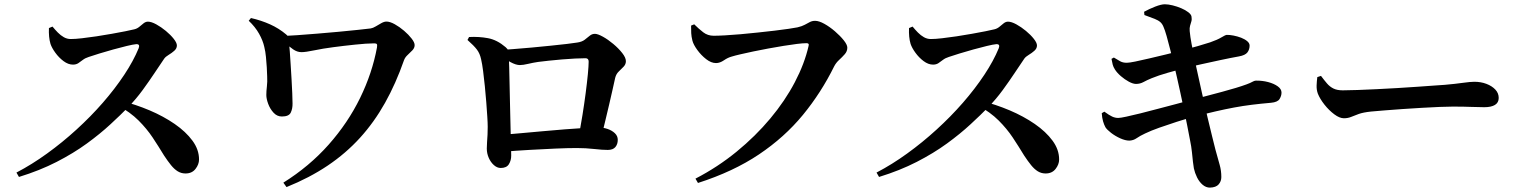

<svg xmlns="http://www.w3.org/2000/svg" viewBox="-20 -810 7000 884"><path d="M55.7 -15.5Q126.7 -52.5 196.6 -103.1Q266.6 -153.6 332 -213.3Q397.5 -272.9 453.4 -337Q509.2 -401 551.9 -465.4Q594.6 -529.8 618.5 -588.1Q625.9 -607.5 607.2 -606.7Q592.3 -605.3 563.8 -598.4Q535.4 -591.5 501.8 -582.3Q468.2 -573.1 438 -563.7Q407.7 -554.4 388.9 -547.9Q372.4 -542.8 361.5 -534.3Q350.6 -525.9 340.6 -519.2Q330.6 -512.5 315.9 -512.5Q294 -512.5 272.4 -528.7Q250.8 -544.9 234.7 -567.3Q218.5 -589.7 212.5 -607.8Q207.8 -623.5 206.1 -642Q204.4 -660.5 205.3 -680.8L221.7 -687.6Q233.1 -673.7 246.2 -660.3Q259.3 -646.9 274.1 -638.6Q288.9 -630.3 305.6 -630.3Q326.5 -630.3 357.7 -633.9Q388.9 -637.5 424.5 -642.8Q460.1 -648.1 494.7 -654.4Q529.3 -660.6 556.7 -666Q584.1 -671.4 598.2 -675Q611.1 -678 621.3 -686.5Q631.4 -695 641.1 -702.7Q650.7 -710.3 661.1 -710.3Q676.6 -710.3 699.3 -698Q721.9 -685.6 743.7 -667.6Q765.4 -649.6 779.9 -631.2Q794.4 -612.8 794.4 -600.7Q794.4 -586.8 782.4 -576.2Q770.4 -565.6 756.4 -557.3Q742.5 -549 736.2 -540.2Q717.7 -513.6 692.6 -475.4Q667.4 -437.3 636.9 -395.5Q606.4 -353.8 570.1 -316.4Q535.8 -281.3 488.6 -237.8Q441.5 -194.2 380 -149.3Q318.5 -104.5 240.6 -64.5Q162.8 -24.6 67.3 4.7ZM834.2 -11.3Q814.5 -11.3 798.4 -21.2Q782.3 -31.2 767.4 -49.6Q752.5 -68 735.4 -93.9Q709.5 -136.6 682.7 -177Q655.8 -217.4 618 -255.2Q580.1 -293.1 520.2 -326.4L536.1 -346.3Q604.4 -329.1 668.6 -302Q732.7 -274.8 784.2 -239.3Q835.7 -203.7 866 -162.5Q896.4 -121.3 896.4 -75.8Q896.4 -53.1 880.1 -32.2Q863.8 -11.3 834.2 -11.3Z M1284.6 31Q1404.8 -44.3 1493.3 -144.2Q1581.8 -244.1 1637.9 -358.8Q1693.9 -473.5 1715.7 -591.7Q1717.5 -603.2 1715 -606.8Q1712.5 -610.4 1702.8 -610.4Q1685.6 -610.4 1662.9 -608.8Q1640.2 -607.2 1614.5 -604.5Q1588.9 -601.9 1562.9 -598.8Q1536.9 -595.6 1513.5 -592.6Q1467.3 -586.6 1427.3 -578.3Q1387.2 -569.9 1368 -569.9Q1347.9 -569.9 1329.4 -583Q1311 -596.1 1279.4 -620.9L1280.2 -644.1Q1304.5 -644.8 1346.9 -647.9Q1389.3 -651 1439.3 -655Q1489.2 -659 1538.2 -663.6Q1587.2 -668.3 1627 -672.4Q1666.8 -676.5 1686.8 -679.1Q1697.2 -680.8 1710 -688.5Q1722.7 -696.1 1735.7 -703.4Q1748.7 -710.7 1759.3 -710.7Q1775.6 -710.7 1797.6 -698.4Q1819.6 -686.2 1840.5 -668.3Q1861.4 -650.3 1875.2 -632.4Q1889.1 -614.5 1889.1 -602.4Q1889.1 -589.5 1879 -578.7Q1868.9 -567.9 1857.1 -557.2Q1845.2 -546.4 1840.3 -533.3Q1802.6 -425.4 1752.8 -336.5Q1703 -247.6 1637.8 -175.8Q1572.7 -104.1 1488.8 -47.6Q1404.9 8.8 1299.2 51.4ZM1277.9 -273.6Q1255.4 -273.6 1239.3 -291.3Q1223.2 -308.9 1214.7 -332.1Q1206.2 -355.4 1206.2 -372.6Q1206.2 -390.5 1208.8 -411.9Q1211.4 -433.4 1210.1 -458.7Q1209.9 -476.8 1208.3 -499.9Q1206.8 -523 1204.5 -547.7Q1202.2 -572.4 1196.9 -593.7Q1190.6 -623 1172.8 -654.7Q1155 -686.4 1125.2 -714.4L1135.4 -727Q1182.6 -716.2 1223.4 -697.9Q1264.1 -679.6 1297 -651.8Q1308.8 -642.6 1309.4 -631.2Q1309.9 -619.8 1310.7 -613Q1312.1 -599.5 1314.3 -572.5Q1316.4 -545.6 1318.3 -512Q1320.2 -478.4 1322.4 -444.4Q1324.5 -410.4 1325.6 -381Q1326.6 -351.5 1326.9 -333.9Q1327.4 -309.9 1318.8 -291.8Q1310.2 -273.6 1277.9 -273.6Z M2646 -188.2Q2653.7 -230.2 2661.9 -280.9Q2670 -331.5 2676.4 -380.4Q2682.8 -429.4 2686.6 -468.4Q2690.3 -507.5 2690.3 -526.4Q2690.3 -541.9 2675.7 -541.9Q2656.3 -541.9 2628 -540.5Q2599.6 -539.1 2567.8 -536.4Q2536 -533.6 2507 -530.6Q2478 -527.6 2457.8 -524.9Q2434.2 -521.4 2411.2 -515.9Q2388.2 -510.4 2373.5 -510.4Q2355.2 -510.4 2329.7 -524.4Q2304.3 -538.4 2281.2 -555V-579.4Q2304.8 -581.1 2343.6 -584Q2382.5 -586.9 2427.1 -591Q2471.8 -595.1 2514.3 -599.5Q2556.8 -603.9 2590 -607.7Q2623.3 -611.6 2637.5 -614.1Q2659.3 -617.2 2671.9 -626.9Q2684.5 -636.5 2695 -645.3Q2705.5 -654.2 2719.1 -654.2Q2732.2 -654.2 2756 -641Q2779.8 -627.8 2803.8 -607.6Q2827.9 -587.4 2844.8 -565.9Q2861.7 -544.5 2861.7 -528.3Q2861.7 -513.9 2851.2 -503Q2840.6 -492.1 2828.8 -480.7Q2816.9 -469.4 2812.4 -451.5Q2807.2 -427.5 2800.1 -396.2Q2793 -364.9 2784.8 -329.4Q2776.6 -293.9 2767.5 -256.6Q2758.4 -219.4 2749.7 -183.1ZM2285.4 -36.6Q2268.9 -36.6 2254.1 -49.7Q2239.3 -62.8 2230.3 -83.2Q2221.3 -103.6 2221.3 -126.3Q2221.3 -139.7 2222.5 -155.9Q2223.7 -172.1 2224.7 -190.2Q2225.7 -208.4 2225.5 -226.3Q2225.5 -243.2 2223.6 -273Q2221.7 -302.7 2218.9 -339.3Q2216 -375.8 2212.3 -413.1Q2208.5 -450.4 2204.3 -483.1Q2200.1 -515.9 2195.1 -537Q2189.5 -563.7 2175.8 -581.7Q2162.1 -599.8 2132.4 -626L2139.6 -639.6Q2185.3 -642 2226.9 -634.2Q2268.4 -626.5 2307.8 -592.9Q2317.7 -584.5 2319.6 -577.3Q2321.6 -570 2322.6 -553.2Q2323.6 -535.4 2324.5 -498.8Q2325.4 -462.2 2326.3 -416.5Q2327.2 -370.8 2328.3 -324.3Q2329.3 -277.8 2330.3 -238.4Q2331.4 -199.1 2331.7 -177.3Q2331.9 -158.4 2332.8 -139.7Q2333.7 -120.9 2333.7 -93.8Q2333.7 -71.3 2323 -54Q2312.4 -36.6 2285.4 -36.6ZM2298.1 -189.8Q2333.9 -192.5 2381.1 -197Q2428.2 -201.4 2479.7 -205.9Q2531.1 -210.4 2580.4 -214.5Q2629.8 -218.5 2670.6 -220.8Q2711.4 -223 2737.1 -223Q2758.1 -223 2778 -216.1Q2797.8 -209.2 2811.1 -196.5Q2824.3 -183.8 2824.3 -166.3Q2824.3 -146.1 2813.3 -132.9Q2802.2 -119.7 2778.2 -119.7Q2753.6 -119.7 2715.7 -124Q2677.8 -128.4 2635.6 -128.4Q2593.6 -128.4 2537.2 -125.9Q2480.7 -123.4 2419 -119.9Q2357.2 -116.4 2298.8 -111.6Z M3182 12.5Q3284.7 -40.7 3371.6 -111.8Q3458.5 -182.9 3526.6 -264.4Q3594.7 -345.9 3639.6 -431.6Q3684.5 -517.2 3703 -599.2Q3704.8 -605.9 3702.1 -608.5Q3699.4 -611.2 3694.1 -611.2Q3677.3 -611.2 3649.5 -607.8Q3621.8 -604.4 3587.5 -598.8Q3553.2 -593.2 3517.3 -586.6Q3481.4 -580.1 3448.4 -573.1Q3415.4 -566.1 3389.1 -560Q3362.8 -553.9 3348.8 -549.5Q3331.2 -544.8 3312.8 -532.2Q3294.4 -519.6 3276.7 -519.6Q3254.5 -519.6 3231.4 -537.6Q3208.3 -555.5 3190.7 -579.7Q3173 -603.9 3168 -622.7Q3163.3 -641.7 3162.5 -657.2Q3161.7 -672.7 3161.9 -692.2L3176.3 -698Q3197 -677.4 3217.7 -661.4Q3238.5 -645.4 3265.9 -645.4Q3286 -645.4 3318.2 -647.2Q3350.5 -649 3389.6 -652.4Q3428.6 -655.8 3469 -660.2Q3509.4 -664.6 3546.1 -668.8Q3582.9 -673.1 3610.8 -677.3Q3638.7 -681.4 3651.8 -684.1Q3672.8 -689 3685.5 -696.1Q3698.3 -703.1 3708.9 -708.6Q3719.6 -714.1 3732.9 -714.1Q3750.6 -714.1 3775.3 -700.4Q3800 -686.7 3824.3 -665.8Q3848.6 -644.8 3864.9 -624.4Q3881.2 -603.9 3881.2 -590.5Q3881.2 -573.7 3869.3 -560.3Q3857.5 -547 3843.4 -534Q3829.2 -521 3820.8 -504.8Q3760.8 -383.2 3676.5 -280.6Q3592.2 -178.1 3474.2 -98.9Q3356.1 -19.7 3193.6 32.4Z M4015.7 -15.5Q4086.7 -52.5 4156.6 -103.1Q4226.6 -153.6 4292 -213.3Q4357.5 -272.9 4413.4 -337Q4469.2 -401 4511.9 -465.4Q4554.6 -529.8 4578.5 -588.1Q4585.9 -607.5 4567.2 -606.7Q4552.3 -605.3 4523.8 -598.4Q4495.4 -591.5 4461.8 -582.3Q4428.2 -573.1 4398 -563.7Q4367.7 -554.4 4348.9 -547.9Q4332.4 -542.8 4321.5 -534.3Q4310.6 -525.9 4300.6 -519.2Q4290.6 -512.5 4275.9 -512.5Q4254 -512.5 4232.4 -528.7Q4210.8 -544.9 4194.7 -567.3Q4178.5 -589.7 4172.5 -607.8Q4167.8 -623.5 4166.1 -642Q4164.4 -660.5 4165.3 -680.8L4181.7 -687.6Q4193.1 -673.7 4206.2 -660.3Q4219.3 -646.9 4234.1 -638.6Q4248.9 -630.3 4265.6 -630.3Q4286.5 -630.3 4317.7 -633.9Q4348.9 -637.5 4384.5 -642.8Q4420.1 -648.1 4454.7 -654.4Q4489.3 -660.6 4516.7 -666Q4544.1 -671.4 4558.2 -675Q4571.1 -678 4581.3 -686.5Q4591.4 -695 4601.1 -702.7Q4610.7 -710.3 4621.1 -710.3Q4636.6 -710.3 4659.3 -698Q4681.9 -685.6 4703.7 -667.6Q4725.4 -649.6 4739.9 -631.2Q4754.4 -612.8 4754.4 -600.7Q4754.4 -586.8 4742.4 -576.2Q4730.4 -565.6 4716.4 -557.3Q4702.5 -549 4696.2 -540.2Q4677.7 -513.6 4652.6 -475.4Q4627.4 -437.3 4596.9 -395.5Q4566.4 -353.8 4530.1 -316.4Q4495.8 -281.3 4448.6 -237.8Q4401.5 -194.2 4340 -149.3Q4278.5 -104.5 4200.6 -64.5Q4122.8 -24.6 4027.3 4.7ZM4794.2 -11.3Q4774.5 -11.3 4758.4 -21.2Q4742.3 -31.2 4727.4 -49.6Q4712.5 -68 4695.4 -93.9Q4669.5 -136.6 4642.7 -177Q4615.8 -217.4 4578 -255.2Q4540.1 -293.1 4480.2 -326.4L4496.1 -346.3Q4564.4 -329.1 4628.6 -302Q4692.7 -274.8 4744.2 -239.3Q4795.7 -203.7 4826 -162.5Q4856.4 -121.3 4856.4 -75.8Q4856.4 -53.1 4840.1 -32.2Q4823.8 -11.3 4794.2 -11.3Z M5550.4 53.8Q5532.5 53.8 5517 40.6Q5501.6 27.4 5491.4 6.8Q5481.3 -13.8 5476.8 -34.7Q5474.8 -44.9 5472.6 -64.4Q5470.5 -83.8 5467.8 -109.9Q5465.1 -136 5459.4 -163.2Q5453.2 -196.4 5445.7 -234.2Q5438.2 -272 5430.1 -310.4Q5421.9 -348.8 5414.2 -384.9Q5406.4 -421 5399.4 -451.6Q5392.4 -482.2 5387.4 -503.4Q5377.5 -543.4 5368.4 -579.7Q5359.3 -616 5351.3 -644.1Q5343.3 -672.3 5337 -686.2Q5331.3 -700.4 5322.2 -708.3Q5313.2 -716.3 5296.4 -723.1Q5279.6 -729.9 5249.1 -740.8L5247.6 -755.8Q5271.1 -768.8 5298.8 -779.6Q5326.5 -790.3 5343.1 -790.3Q5358.6 -790.3 5379 -785.3Q5399.4 -780.3 5418.6 -772.1Q5437.8 -764 5451.1 -753.7Q5464.5 -743.4 5465.9 -733.5Q5468.1 -721.1 5465.2 -711.4Q5462.3 -701.8 5459.3 -691.5Q5456.3 -681.1 5457.6 -666.6Q5460.1 -640 5466.2 -607.9Q5472.3 -575.8 5482.1 -526.9Q5499.2 -449.1 5513.4 -384.9Q5527.7 -320.8 5539.5 -270.3Q5551.3 -219.8 5560.8 -182.2Q5570.2 -144.6 5576.2 -120.6Q5588.3 -77 5595.7 -50.6Q5603.2 -24.2 5603.2 5.2Q5603.2 24.6 5590.9 38.9Q5578.6 53.1 5550.4 53.8ZM5179.7 -162.6Q5161.1 -162.6 5137.6 -173.2Q5114.2 -183.8 5095.3 -198.5Q5076.5 -213.2 5069.7 -223.9Q5063.2 -235.8 5058.7 -251.3Q5054.2 -266.7 5052.6 -288.8L5064.6 -295.9Q5086.9 -279.6 5100.5 -273.3Q5114.1 -267 5128.5 -267Q5138.5 -267 5165.3 -272.8Q5192 -278.5 5229.9 -287.9Q5267.8 -297.4 5310.2 -308.7Q5352.7 -320.1 5393.7 -330.7Q5434.7 -341.4 5467.8 -350.6Q5502.1 -359.5 5537.6 -368.9Q5573.1 -378.3 5607.3 -387.4Q5641.6 -396.5 5670.2 -405.3Q5698.8 -414 5718.9 -421.4Q5737.2 -428.1 5746.1 -433.3Q5755.1 -438.5 5762.1 -438.8Q5791.5 -439.3 5818.6 -432.2Q5845.7 -425 5863 -412.5Q5880.3 -400.1 5880.3 -383.8Q5880.3 -368.7 5871.3 -354.1Q5862.3 -339.5 5831.9 -336.8Q5785.4 -332.8 5744.2 -327.7Q5703 -322.6 5662.2 -315Q5621.3 -307.4 5576.2 -297Q5531.2 -286.6 5476 -272.1Q5440 -262.6 5398 -249.2Q5356.1 -235.7 5317.4 -222Q5278.7 -208.3 5252.1 -195.4Q5228.2 -184.2 5213.3 -173.8Q5198.4 -163.3 5179.7 -162.6ZM5210.5 -423.6Q5196.6 -423.6 5177.4 -433.9Q5158.2 -444.3 5140.6 -459.5Q5123.1 -474.7 5113.5 -489.8Q5105.7 -502.1 5103.1 -512.4Q5100.5 -522.6 5097.5 -539.1L5108.4 -545.1Q5126 -534.3 5137.9 -527.7Q5149.7 -521 5167.9 -521Q5179.1 -521 5206.7 -526.6Q5234.2 -532.2 5271 -540.9Q5307.8 -549.6 5346.7 -558.9Q5385.6 -568.2 5417.8 -576.7Q5464.1 -588.9 5495.3 -597.9Q5526.4 -607 5551.5 -615Q5584.7 -626.5 5603.4 -637.8Q5622.1 -649.2 5628.3 -649.4Q5641.3 -649.7 5659.2 -646.3Q5677.1 -642.9 5694.2 -636.4Q5711.2 -629.8 5722.3 -620.5Q5733.4 -611.1 5733.4 -600.2Q5733.4 -582.1 5723.3 -568.7Q5713.1 -555.4 5683.8 -550.2Q5645.8 -543.4 5599 -533.4Q5552.1 -523.4 5509.5 -513.9Q5466.8 -504.4 5440.7 -497.4Q5399.7 -487.2 5357 -475.1Q5314.3 -463 5282.9 -450.1Q5260.8 -441.1 5244.9 -432.3Q5229.1 -423.6 5210.5 -423.6Z M6167.4 -265.5Q6147.6 -265.5 6123.3 -283.7Q6098.9 -301.9 6078.1 -328.2Q6057.3 -354.6 6047.6 -378.8Q6041.2 -396.2 6041.9 -416.6Q6042.7 -436.9 6045.1 -455L6062 -460.6Q6076.8 -440.9 6089.6 -425.9Q6102.4 -410.9 6119.3 -402.5Q6136.2 -394.1 6162.2 -394.1Q6189 -394.1 6229.7 -395.6Q6270.3 -397.1 6317.9 -399.4Q6365.5 -401.6 6414.2 -404.6Q6462.9 -407.6 6506.8 -410.6Q6550.6 -413.6 6583.5 -416.1Q6616.5 -418.6 6631.6 -419.4Q6681.6 -423.8 6715.7 -428.7Q6749.9 -433.5 6768.2 -433.5Q6798.5 -433.5 6823.9 -423.8Q6849.3 -414.1 6864.8 -397.6Q6880.3 -381.1 6880.3 -359.1Q6880.3 -337.5 6863 -326.9Q6845.7 -316.4 6813.9 -316.4Q6784.6 -316.4 6753.1 -317.8Q6721.7 -319.2 6668.5 -319.2Q6645.7 -319.2 6608.3 -317.7Q6570.9 -316.2 6525.7 -313.5Q6480.6 -310.9 6436 -307.8Q6391.5 -304.6 6353.3 -301.6Q6315.1 -298.6 6292.4 -296.4Q6256.4 -292.6 6236.1 -285.3Q6215.7 -278.1 6201 -271.8Q6186.2 -265.5 6167.4 -265.5Z"/></svg>

Font: Noto Serif KR ExtraLight
Style: Regular
Weight: 200
Designer: Ryoko NISHIZUKA 西塚涼子 (kana & ideographs); Frank Grießhammer (Latin, Greek & Cyrillic); Wenlong ZHANG 张文龙 (bopomofo); San
Foundry: Adobe
Version: Version 2.002-H1;hotconv 1.1.0;makeotfexe 2.6.0